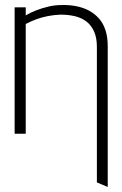

<svg xmlns="http://www.w3.org/2000/svg" viewBox="-20 -530 484 761"><path d="M364 -344V193L407 211V-346Q407 -383 398 -410.5Q389 -438 372 -457Q355 -476 332.5 -488Q310 -500 282 -505.5Q254 -511 223 -510Q198 -510 172.5 -504Q147 -498 123.5 -489Q100 -480 82 -469V-501H38V0H82V-435Q103 -446 125 -454Q147 -462 171 -466.5Q195 -471 220 -472Q250 -472 276 -466Q302 -460 321.5 -445.5Q341 -431 352.5 -406Q364 -381 364 -344Z"/></svg>

Font: Advent Pro Light
Style: Regular
Weight: 300
Version: Version 3.000